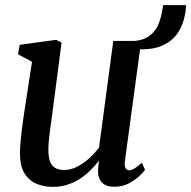

<svg xmlns="http://www.w3.org/2000/svg" viewBox="-20 -720 747 750"><path d="M185.5 10Q152 10 123 -2Q94 -14 76.2 -42Q58.5 -70 58 -118.5Q58 -135.5 59.5 -156.5Q61 -177.5 63.8 -201Q66.5 -224.5 69.8 -248Q73 -271.5 76.5 -293L105 -478.5L50.5 -508L57 -545L199.5 -564.5L220.5 -553.5L186 -289.5Q183.5 -268.5 180.5 -247.5Q177.5 -226.5 174.8 -206.8Q172 -187 170.5 -169Q169 -151 169 -135.5Q169 -104.5 176.2 -87.2Q183.5 -70 197.5 -63Q211.5 -56 231.5 -56Q256.5 -56 281.8 -69Q307 -82 329.2 -102.2Q351.5 -122.5 367 -144.5L422.5 -560H531.5L468 -91.5Q465.5 -72.5 470.2 -63.8Q475 -55 484 -55Q493.5 -55 504.8 -61.5Q516 -68 534 -84L546.5 -57Q542 -49.5 525.5 -33.5Q509 -17.5 483.8 -4Q458.5 9.5 426.5 9.5Q394 9.5 378.2 -7Q362.5 -23.5 363 -51Q363 -53 363.2 -57.5Q363.5 -62 364 -67.5Q364.5 -73 365.2 -78.8Q366 -84.5 366.5 -89.5L365 -90.5Q350.5 -72 332.5 -54Q314.5 -36 292 -21.5Q269.5 -7 243 1.5Q216.5 10 185.5 10ZM617 -700H707Q704 -643 680.8 -601.5Q657.5 -560 610.5 -540.5Q563.5 -521 488 -530.5L483 -559Q536 -559 563.2 -579.5Q590.5 -600 601.8 -632.5Q613 -665 617 -700Z"/></svg>

Font: Merriweather 24pt Medium
Style: Italic
Weight: 500
Italic angle: -7.8°
Version: Version 2.101